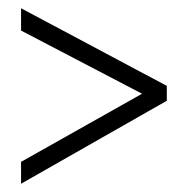

<svg xmlns="http://www.w3.org/2000/svg" viewBox="-20 -587 454 465"><path d="M31 -195 324 -360 31 -513V-567L384 -379V-343L31 -142Z"/></svg>

Font: Noto Sans Sinhala UI ExtraCondensed Light
Style: Regular
Weight: 300
Width: 2
Designer: Jelle Bosma - Monotype Design Team
Foundry: Monotype Imaging Inc.
Version: Version 2.006; ttfautohint (v1.8.4.7-5d5b)